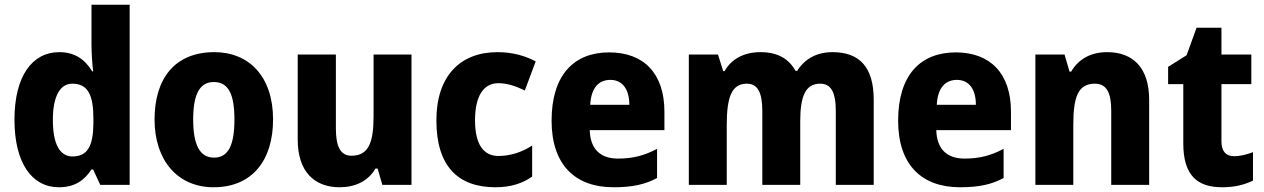

<svg xmlns="http://www.w3.org/2000/svg" viewBox="-20 -780 5331 810"><path d="M228 10C297 10 336 -20 366 -65H373L403 0H527V-760H366V-591C366 -557 369 -512 373 -479H369C339 -528 297 -560 230 -560C116 -560 41 -459 41 -275C41 -92 115 10 228 10ZM286 -120C234 -120 203 -169 203 -274C203 -375 234 -427 285 -427C352 -427 374 -377 374 -280V-258C373 -164 349 -120 286 -120Z M1132 -276C1132 -458 1030 -560 884 -560C720 -560 632 -451 632 -276C632 -105 728 10 881 10C1046 10 1132 -106 1132 -276ZM795 -276C795 -380 821 -434 882 -434C945 -434 969 -380 969 -276C969 -171 945 -115 883 -115C821 -115 795 -172 795 -276Z M1716 -550H1556V-290C1556 -183 1537 -123 1463 -123C1416 -123 1397 -162 1397 -238V-550H1236V-191C1236 -56 1306 10 1413 10C1477 10 1533 -15 1564 -69H1573L1593 0H1716Z M2070 10C2134 10 2184 -6 2225 -35V-166C2182 -138 2133 -122 2083 -122C2021 -122 1984 -169 1984 -273C1984 -376 2021 -429 2082 -429C2120 -429 2156 -417 2194 -398L2240 -521C2195 -545 2141 -560 2079 -560C1921 -560 1821 -459 1821 -272C1821 -77 1914 10 2070 10Z M2550 -559C2400 -559 2307 -462 2307 -271C2307 -84 2407 10 2568 10C2648 10 2702 -2 2752 -29V-152C2697 -123 2649 -111 2587 -111C2510 -111 2470 -154 2468 -231H2783V-309C2783 -470 2696 -559 2550 -559ZM2555 -443C2607 -443 2635 -402 2635 -338H2470C2474 -411 2507 -443 2555 -443Z M3492 -560C3426 -560 3375 -532 3343 -481H3336C3310 -529 3264 -560 3189 -560C3116 -560 3064 -529 3037 -480H3031L3009 -550H2886V0H3046V-252C3046 -367 3065 -427 3131 -427C3175 -427 3196 -392 3196 -312V0H3356V-268C3356 -372 3377 -427 3440 -427C3484 -427 3506 -394 3506 -312V0H3666V-359C3666 -497 3606 -560 3492 -560Z M4012 -559C3862 -559 3769 -462 3769 -271C3769 -84 3869 10 4030 10C4110 10 4164 -2 4214 -29V-152C4159 -123 4111 -111 4049 -111C3972 -111 3932 -154 3930 -231H4245V-309C4245 -470 4158 -559 4012 -559ZM4017 -443C4069 -443 4097 -402 4097 -338H3932C3936 -411 3969 -443 4017 -443Z M4651 -560C4582 -560 4530 -531 4499 -478H4492L4471 -550H4348V0H4508V-253C4508 -371 4528 -427 4599 -427C4649 -427 4668 -388 4668 -313V0H4828V-359C4828 -495 4759 -560 4651 -560Z M5186 -121C5152 -121 5133 -142 5133 -183V-425H5259V-550H5133V-663H5028L4986 -547L4908 -498V-425H4972V-175C4972 -37 5034 10 5136 10C5191 10 5230 -1 5266 -18V-138C5239 -128 5213 -121 5186 -121Z"/></svg>

Font: Noto Sans Georgian SemiCondensed ExtraBold
Style: Regular
Weight: 800
Width: 4
Designer: Monotype Design Team, Akaki Razmadze
Foundry: Google LLC
Version: Version 2.005